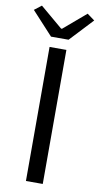

<svg xmlns="http://www.w3.org/2000/svg" viewBox="-120 -990 535 1034"><g transform="rotate(10 148.0 -472.5)"><path d="M101 0V-733H193V0ZM99 -789 -17 -915 22 -945 145 -841H150L272 -945L313 -915L195 -789Z"/></g></svg>

Font: Noto Sans HK
Style: Regular
Weight: 400
Designer: Ryoko NISHIZUKA 西塚涼子 (kana, bopomofo & ideographs); Paul D. Hunt (Latin, Greek & Cyrillic); Sandoll Communications 산돌커뮤니
Foundry: Adobe
Version: Version 2.004-H2;hotconv 1.0.118;makeotfexe 2.5.65603